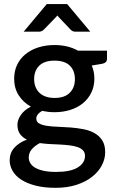

<svg xmlns="http://www.w3.org/2000/svg" viewBox="-20 -740 564 942"><path d="M247.5 -259.5Q297.5 -259.5 322.5 -285Q347.5 -310.5 347.5 -351.5Q347.5 -393.5 322.5 -418Q297.5 -442.5 247.5 -442.5Q198 -442.5 172.8 -418Q147.5 -393.5 147.5 -351.5Q147.5 -331.5 154 -314.5Q160.5 -297.5 173 -285.2Q185.5 -273 204.2 -266.2Q223 -259.5 247.5 -259.5ZM397 25Q397 8 387.2 -2.2Q377.5 -12.5 361 -18.2Q344.5 -24 322.5 -26.8Q300.5 -29.5 275.8 -30.8Q251 -32 225.2 -33.2Q199.5 -34.5 175.5 -38Q151.5 -25.5 136.2 -8Q121 9.5 121 32.5Q121 47.5 128.8 60.5Q136.5 73.5 152.8 83Q169 92.5 194.2 98Q219.5 103.5 255 103.5Q326 103.5 361.5 81.5Q397 59.5 397 25ZM505 -491.5V-451.5Q505 -431.5 481 -427L430 -418.5Q443 -389.5 443 -354Q443 -316.5 428.2 -286Q413.5 -255.5 387.5 -234Q361.5 -212.5 325.5 -201Q289.5 -189.5 247.5 -189.5Q231.5 -189.5 216.2 -191.2Q201 -193 186.5 -196Q172 -187.5 165 -178Q158 -168.5 158 -158.5Q158 -142 172.5 -134Q187 -126 210.8 -122.5Q234.5 -119 265 -118Q295.5 -117 327 -114.5Q358.5 -112 389 -106.2Q419.5 -100.5 443.2 -87.2Q467 -74 481.5 -51.5Q496 -29 496 7Q496 40 479.5 71.5Q463 103 431.8 127.5Q400.5 152 355.5 166.8Q310.5 181.5 253 181.5Q196 181.5 153.8 170.5Q111.5 159.5 83.2 140.8Q55 122 41.2 97.5Q27.5 73 27.5 46.5Q27.5 10.5 50.2 -15Q73 -40.5 112 -55Q91 -65 78.2 -82.5Q65.5 -100 65.5 -128.5Q65.5 -151 82 -175.5Q98.5 -200 131.5 -217Q93.5 -238 71.5 -272.8Q49.5 -307.5 49.5 -354Q49.5 -392 64.2 -422.5Q79 -453 105.5 -474.5Q132 -496 168.2 -507.5Q204.5 -519 247.5 -519Q313.5 -519 362.5 -491.5ZM423 -584.5H351Q344.5 -584.5 338.2 -586.5Q332 -588.5 325.5 -595.5L270.5 -653.5Q266 -658 261.5 -664Q259 -661 256.8 -658.5Q254.5 -656 252 -653.5L196 -595.5Q190.5 -590 184 -587.2Q177.5 -584.5 170.5 -584.5H96L209.5 -720H309.5Z"/></svg>

Font: Lato SemiBold
Style: Regular
Weight: 600
Designer: Lukasz Dziedzic with Adam Twardoch and Botio Nikoltchev
Foundry: tyPoland Lukasz Dziedzic
Version: Version 2.015; 2015-08-06; http://www.latofonts.com/